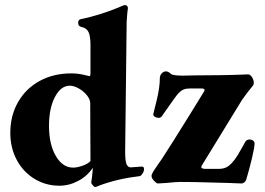

<svg xmlns="http://www.w3.org/2000/svg" viewBox="-20 -725 1053 764"><path d="M544 -62Q549 -62 551 -60Q553 -58 553 -51Q553 -43 546.5 -33.5Q540 -24 535 -24Q449 -14 376 13Q364 19 358 19Q355 19 349 12Q343 5 343 1Q347 -21 349 -51V-57Q327 -24 291 -5Q255 14 216 14Q162 14 117 -13.5Q72 -41 46.5 -89Q21 -137 21 -196Q21 -265 52 -319Q83 -373 138 -403Q193 -433 264 -433Q293 -433 323 -425L336 -422Q340 -422 340 -433V-546Q340 -582 332 -598Q324 -614 303 -618Q291 -621 291 -634Q291 -647 302 -649Q338 -656 380.5 -669.5Q423 -683 451 -695Q473 -705 477 -705Q482 -705 485.5 -701.5Q489 -698 489 -693Q488 -689 486.5 -672.5Q485 -656 484 -638L478 -122Q478 -87 483 -73Q488 -59 501 -59L540 -62ZM489 -692V-693ZM340 -84 339 -315Q339 -329 326 -345.5Q313 -362 293.5 -373Q274 -384 258 -384Q222 -384 198.5 -339Q175 -294 175 -224Q175 -151 202 -104.5Q229 -58 271 -58Q286 -58 307 -65Q328 -72 340 -84ZM583 -25Q583 -32 591.5 -45Q600 -58 609 -71Q613 -77 617 -82.5Q621 -88 625 -94L671 -166Q729 -258 792 -361Q794 -365 794 -367Q794 -373 781 -373H736Q721 -373 711 -369Q701 -365 691 -355Q682 -346 639 -284L623 -261Q618 -256 611 -256Q603 -256 596 -260.5Q589 -265 590 -271Q591 -275 603.5 -326Q616 -377 616 -414Q616 -425 623.5 -433Q631 -441 640 -441Q650 -441 660 -431Q668 -424 709 -424L751 -425Q876 -425 967 -429Q976 -429 983 -417.5Q990 -406 990 -395Q990 -390 987 -385Q970 -365 944 -329L784 -68Q781 -64 781 -60Q781 -53 799 -53H850Q866 -53 878 -58Q890 -63 902 -76Q915 -90 924.5 -105.5Q934 -121 942 -135.5Q950 -150 955 -159Q961 -170 973 -170Q981 -170 987 -165.5Q993 -161 993 -154Q993 -139 982.5 -95Q972 -51 960 -11Q958 -4 952.5 0.5Q947 5 940 5L888 3Q868 3 811.5 1Q755 -1 698 -1Q678 -1 642 3L608 5Q603 5 593 -5.5Q583 -16 583 -25Z"/></svg>

Font: EB Garamond ExtraBold
Style: Regular
Weight: 800
Designer: Georg Duffner and Octavio Pardo
Foundry: Georg Duffner
Version: Version 1.000